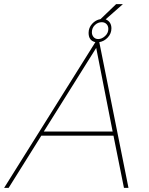

<svg xmlns="http://www.w3.org/2000/svg" viewBox="-59 -914 726 934"><path d="M424 -709 566 0H544L493 -254H142L-17 0H-39L405 -709Q372 -716 372 -754Q372 -779 389 -798Q406 -817 430 -821L506 -894H539L455 -820Q483 -808 483 -776Q483 -751 465.5 -732Q448 -713 424 -709ZM388 -757Q388 -743 396.5 -733.5Q405 -724 419 -724Q436 -724 452 -738.5Q468 -753 468 -773Q468 -788 459 -797Q450 -806 436 -806Q417 -806 402.5 -792Q388 -778 388 -757ZM154 -274H489L409 -681Z"/></svg>

Font: Raleway-v4020 Thin
Style: Italic
Weight: 250
Italic angle: -12°
Designer: Matt McInerney, Pablo Impallari, Rodrigo Fuenzalida
Foundry: Matt McInerney, Pablo Impallari, Rodrigo Fuenzalida
Version: Version 4.020;PS 004.020;hotconv 1.0.88;makeotf.lib2.5.64775